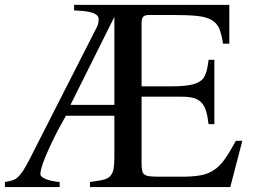

<svg xmlns="http://www.w3.org/2000/svg" viewBox="-20 -758 1032 778"><path d="M883.8 -581.1Q877.9 -619.1 868.7 -641.6Q859.4 -664.1 837.9 -676.8Q816.4 -689.5 779.3 -693.4Q742.2 -697.3 680.7 -697.3H584Q567.4 -697.3 560.5 -690.4Q553.7 -683.6 553.7 -664.1V-408.2H677.7Q730.5 -408.2 760.7 -416Q791 -423.8 804.7 -441.4Q812.5 -454.1 816.9 -469.2Q821.3 -484.4 825.2 -515.6H848.6V-254.9H825.2Q821.3 -288.1 814.5 -309.6Q807.6 -331.1 794.9 -343.8Q782.2 -356.4 763.2 -361.3Q744.1 -366.2 715.8 -366.2H553.7V-100.6Q553.7 -80.1 555.7 -68.4Q557.6 -56.6 565.4 -50.8Q573.2 -44.9 588.9 -43.5Q604.5 -42 630.9 -42H715.8Q760.7 -42 791.5 -47.4Q822.3 -52.7 846.2 -68.4Q870.1 -84 890.6 -112.8Q911.1 -141.6 935.5 -187.5H961.9L913.1 0H344.7V-20.5L363.3 -23.4Q388.7 -26.4 404.3 -31.2Q419.9 -36.1 428.7 -46.9Q437.5 -57.6 440.4 -75.2Q443.4 -92.8 443.4 -120.1V-289.1H247.1L214.8 -230.5Q181.6 -166 162.6 -119.1Q143.6 -72.3 143.6 -52.7Q143.6 -42 163.6 -33.2Q183.6 -24.4 220.7 -20.5H221.7V0H0V-20.5Q17.6 -23.4 30.3 -27.3Q43 -31.2 53.2 -41Q63.5 -50.8 73.7 -66.4Q84 -82 97.7 -108.4L372.1 -647.5Q377 -656.2 378.4 -665Q379.9 -673.8 379.9 -679.7Q379.9 -696.3 357.9 -705.1Q335.9 -713.9 280.3 -715.8V-738.3H909.2V-581.1ZM443.4 -333V-689.5L265.6 -333Z"/></svg>

Font: Jomolhari
Style: Regular
Weight: 400
Designer: Christopher J. Fynn
Foundry: Christopher  J.  Fynn (Karma Drubgy¸ Tenzin).
Version: Version 1.000